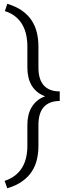

<svg xmlns="http://www.w3.org/2000/svg" viewBox="-20 -800 370 1017"><path d="M4.4 158.2Q36.6 147.5 59.6 129.6Q82.5 111.8 97.2 87.6Q111.8 63.5 118.4 34.2Q125 4.9 125 -28.3V-138.7Q125 -165 130.4 -188.5Q135.7 -211.9 147.2 -231.4Q158.7 -251 176.5 -266.1Q194.3 -281.2 219.2 -290Q194.3 -298.8 176.5 -313.7Q158.7 -328.6 147.2 -348.1Q135.7 -367.7 130.4 -391.4Q125 -415 125 -441.4V-552.7Q125 -585.9 118.7 -615.5Q112.3 -645 98.1 -669.7Q84 -694.3 61.3 -712.6Q38.6 -731 5.9 -741.2L18.6 -779.8Q65.9 -765.6 97.7 -742.9Q129.4 -720.2 148.4 -690.7Q167.5 -661.1 175.5 -626.2Q183.6 -591.3 183.6 -552.7V-441.4Q183.6 -412.6 189.9 -389.6Q196.3 -366.7 210 -350.1Q223.6 -333.5 245.1 -324.7Q266.6 -315.9 296.4 -315.9V-265.1Q266.6 -265.1 245.1 -256.1Q223.6 -247.1 210 -230.7Q196.3 -214.4 189.9 -190.9Q183.6 -167.5 183.6 -138.7V-28.3Q183.6 9.8 175.5 44.7Q167.5 79.6 148.4 108.6Q129.4 137.7 97.7 160.4Q65.9 183.1 18.6 197.3Z"/></svg>

Font: Melbourne
Style: Light
Weight: 300
Designer: Google
Version: Version 2.000980; 2014